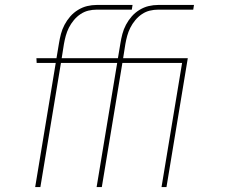

<svg xmlns="http://www.w3.org/2000/svg" viewBox="-20 -755 940 775"><path d="M122 0 205 -501H128L127 -520H208L218 -580Q221 -599 226 -618Q231 -637 240.5 -655Q250 -673 263.5 -688.5Q277 -704 295 -715Q313 -726 332 -730.5Q351 -735 370 -735H515L512 -716H370Q353 -716 336.5 -712Q320 -708 305 -698Q290 -688 278 -673.5Q266 -659 258 -643Q250 -627 245.5 -610.5Q241 -594 238 -577L229 -520H388V-501H226L143 0ZM370 0 453 -501H376L375 -520H456L466 -580Q469 -599 474 -618Q479 -637 488.5 -655Q498 -673 511.5 -688.5Q525 -704 543 -715Q561 -726 580 -730.5Q599 -735 618 -735H763L760 -716H618Q601 -716 584.5 -712Q568 -708 553 -698Q538 -688 526 -673.5Q514 -659 506 -643Q498 -627 493.5 -610.5Q489 -594 486 -577L477 -520H636V-501H474L391 0ZM632 0 715 -501H591V-520H738L652 0Z"/></svg>

Font: Iosevka Aile Thin Oblique
Style: Regular
Weight: 100
Italic angle: -9°
Designer: Belleve Invis
Foundry: Belleve Invis
Version: Version 31.1.0; ttfautohint (v1.8.4)